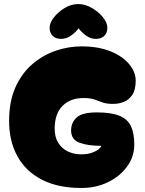

<svg xmlns="http://www.w3.org/2000/svg" viewBox="-20 -929 715 948"><path d="M379 -1Q267 -1 187.5 -41.5Q108 -82 66.5 -156.5Q25 -231 25 -332Q25 -429 56.5 -498.5Q88 -568 140 -612.5Q192 -657 255 -678.5Q318 -700 382 -700Q466 -700 526 -675.5Q586 -651 618 -612Q650 -573 650 -531Q650 -486 633.5 -461Q617 -436 591.5 -426Q566 -416 539 -416Q505 -416 485.5 -423.5Q466 -431 446 -438Q426 -445 392 -445Q327 -445 288.5 -406Q250 -367 250 -294Q250 -251 268 -223Q286 -195 315.5 -181Q345 -167 379 -167Q413 -167 435.5 -175.5Q458 -184 469 -194Q480 -204 480 -209Q413 -209 372 -224.5Q331 -240 331 -285Q331 -323 358 -348.5Q385 -374 458 -374Q529 -374 569.5 -357.5Q610 -341 626.5 -306Q643 -271 643 -215Q643 -155 607 -106Q571 -57 511 -28.5Q451 0 379 -1ZM282 -737Q255 -737 240 -752Q225 -767 225 -792Q225 -816 246 -843Q267 -870 299.5 -889.5Q332 -909 366 -909Q400 -909 433 -890Q466 -871 488 -844Q510 -817 510 -792Q510 -767 495 -752Q480 -737 453 -737Q428 -737 406 -752.5Q384 -768 368 -789Q352 -768 329.5 -752.5Q307 -737 282 -737Z"/></svg>

Font: Cherry Bomb One
Style: Regular
Weight: 400
Designer: satsuyako
Foundry: satsuyako
Version: Version 4.100; ttfautohint (v1.8.3)